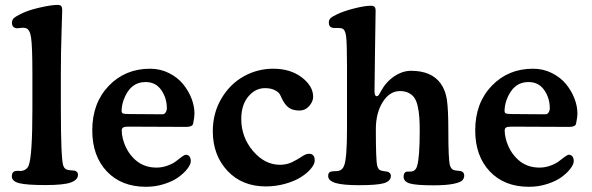

<svg xmlns="http://www.w3.org/2000/svg" viewBox="-20 -732 2365 767"><path d="M109.4 -295.4V-437.5Q109.4 -546.4 104.2 -581.5Q99.1 -616.7 81.5 -620.1Q72.8 -622.1 61.3 -620.4Q49.8 -618.7 46.4 -619.1Q27.8 -621.6 27.8 -640.6Q27.8 -652.3 34.7 -658.9Q41.5 -665.5 60.1 -674.8Q87.9 -689.9 136.2 -701.2Q184.6 -712.4 210 -712.4Q220.2 -712.4 224.4 -707.8Q228.5 -703.1 228.5 -690.9Q228.5 -680.2 225.8 -600.8Q223.1 -521.5 223.1 -438.5V-301.8Q223.1 -96.7 232.9 -69.8Q237.8 -55.2 253.4 -52.7Q259.3 -51.8 266.8 -51.3Q274.4 -50.8 278.3 -50.3Q291.5 -46.4 291.5 -33.7Q291.5 -13.7 263.4 -3.2Q235.4 7.3 161.6 7.3Q86.4 7.3 56.9 -0.2Q27.3 -7.8 27.3 -27.3Q27.3 -46.4 42.5 -48.8Q46.9 -49.8 55.9 -49.3Q64.9 -48.8 68.8 -49.8Q76.2 -50.8 83.7 -56.4Q91.3 -62 94.7 -71.3Q109.4 -109.9 109.4 -295.4Z M579.6 -457.5Q620.1 -457.5 654.8 -440.2Q689.5 -422.9 711.2 -396.2Q732.9 -369.6 744.9 -338.9Q756.8 -308.1 756.8 -279.3Q756.8 -262.7 751.5 -237.8Q748.5 -225.1 724.1 -225.1L492.2 -226.1Q478 -226.1 472.2 -222.7Q466.3 -219.2 466.3 -210.9Q466.3 -195.3 470.7 -177.7Q483.9 -127 519 -94.7Q554.2 -62.5 605 -62.5Q628.4 -62.5 649.9 -70.6Q671.4 -78.6 683.3 -88.1Q695.3 -97.7 706.3 -105.7Q717.3 -113.8 722.7 -113.8Q731.4 -113.8 736.8 -107.2Q742.2 -100.6 742.2 -88.4Q742.2 -75.7 729 -58.3Q715.8 -41 693.6 -24.7Q671.4 -8.3 636.5 2.9Q601.6 14.2 563.5 14.2Q464.8 14.2 406.7 -47.4Q348.6 -108.9 348.6 -211.4Q348.6 -320.3 414.3 -388.9Q480 -457.5 579.6 -457.5ZM628.4 -275.4Q637.2 -275.4 641.8 -283Q646.5 -290.5 646.5 -299.3Q646.5 -340.8 624 -372.6Q601.6 -404.3 561.5 -404.3Q499 -404.3 473.1 -330.6Q465.8 -308.6 465.8 -288.6Q465.8 -280.3 472.9 -278.3Q480 -276.4 498 -276.4Z M1071.8 -457.5Q1140.1 -457.5 1185.5 -422.9Q1231 -388.2 1231 -345.2Q1231 -326.7 1215.3 -308.6Q1199.7 -290.5 1175.8 -290.5Q1149.4 -290.5 1133.5 -302Q1117.7 -313.5 1106 -338.4Q1101.1 -350.1 1096.4 -357.4Q1091.8 -364.7 1076.7 -372.3Q1061.5 -379.9 1038.6 -379.9Q1000 -379.9 971.9 -346.4Q943.8 -313 943.8 -256.8Q943.8 -184.1 990.7 -128.9Q1037.6 -73.7 1098.6 -73.7Q1125.5 -73.7 1147.7 -84.7Q1169.9 -95.7 1186 -106.7Q1202.1 -117.7 1213.9 -117.7Q1237.3 -117.7 1237.3 -91.3Q1237.3 -76.7 1222.4 -58.6Q1207.5 -40.5 1182.6 -24.7Q1157.7 -8.8 1120.1 2Q1082.5 12.7 1042 12.7Q946.8 12.7 888.4 -49.8Q830.1 -112.3 830.1 -208Q830.1 -279.8 864 -337.6Q897.9 -395.5 952.9 -426.5Q1007.8 -457.5 1071.8 -457.5Z M1366.2 -216.3V-468.3Q1366.2 -560.5 1362.5 -587.9Q1358.9 -615.2 1345.2 -618.7Q1336.9 -620.6 1325.7 -620.1Q1314.5 -619.6 1309.6 -620.6Q1293.5 -624 1293.5 -641.6Q1293.5 -652.3 1300 -658.9Q1306.6 -665.5 1326.2 -674.8Q1352.5 -687.5 1394.5 -698.2Q1436.5 -709 1461.9 -709Q1472.2 -709 1476.3 -704.6Q1480.5 -700.2 1480.5 -689Q1480.5 -681.6 1478.3 -542.7Q1476.1 -403.8 1476.1 -368.2Q1476.1 -347.7 1484.9 -347.7Q1486.8 -347.7 1488.5 -348.4Q1490.2 -349.1 1492.2 -351.6Q1494.1 -354 1495.1 -355.5Q1496.1 -356.9 1498.5 -361.6Q1501 -366.2 1502.4 -368.7Q1522 -404.8 1554.9 -427Q1587.9 -449.2 1622.1 -449.2Q1703.1 -449.2 1739.7 -399.4Q1759.8 -372.1 1765.4 -332.8Q1771 -293.5 1771 -210.9Q1771 -93.8 1777.3 -72.3Q1781.7 -55.2 1795.4 -51.8Q1801.8 -50.3 1809.6 -49.8Q1817.4 -49.3 1820.3 -48.8Q1834.5 -44.9 1834.5 -30.8Q1834.5 -19 1826.2 -11Q1817.9 -2.9 1789.6 2.7Q1761.2 8.3 1711.9 8.3Q1642.6 8.3 1617.4 1Q1592.3 -6.3 1592.3 -26.4Q1592.3 -43.5 1604.5 -46.4Q1607.4 -46.9 1616.2 -46.6Q1625 -46.4 1627.9 -47.9Q1641.1 -51.3 1646 -67.9Q1656.7 -101.1 1656.7 -210.4Q1656.7 -242.2 1655 -264.4Q1653.3 -286.6 1648.7 -307.6Q1644 -328.6 1635.5 -341.1Q1627 -353.5 1612.5 -360.8Q1598.1 -368.2 1578.1 -368.2Q1536.6 -368.2 1509 -324.5Q1481.4 -280.8 1481.4 -215.3Q1481.4 -91.8 1486.8 -70.3Q1490.7 -52.2 1505.4 -49.8Q1511.2 -48.3 1518.3 -47.6Q1525.4 -46.9 1529.3 -45.9Q1533.7 -44.4 1537.6 -40Q1541.5 -35.6 1541.5 -29.8Q1541.5 -8.8 1514.9 -0.5Q1488.3 7.8 1414.6 7.8Q1348.6 7.8 1319.8 -1.2Q1291 -10.3 1291 -28.8Q1291 -44.4 1302.2 -46.4Q1306.6 -47.9 1317.1 -48.1Q1327.6 -48.3 1332 -49.3Q1348.6 -52.7 1355 -71.3Q1366.2 -101.1 1366.2 -216.3Z M2109.4 -457.5Q2149.9 -457.5 2184.6 -440.2Q2219.2 -422.9 2241 -396.2Q2262.7 -369.6 2274.7 -338.9Q2286.6 -308.1 2286.6 -279.3Q2286.6 -262.7 2281.2 -237.8Q2278.3 -225.1 2253.9 -225.1L2022 -226.1Q2007.8 -226.1 2002 -222.7Q1996.1 -219.2 1996.1 -210.9Q1996.1 -195.3 2000.5 -177.7Q2013.7 -127 2048.8 -94.7Q2084 -62.5 2134.8 -62.5Q2158.2 -62.5 2179.7 -70.6Q2201.2 -78.6 2213.1 -88.1Q2225.1 -97.7 2236.1 -105.7Q2247.1 -113.8 2252.4 -113.8Q2261.2 -113.8 2266.6 -107.2Q2272 -100.6 2272 -88.4Q2272 -75.7 2258.8 -58.3Q2245.6 -41 2223.4 -24.7Q2201.2 -8.3 2166.3 2.9Q2131.3 14.2 2093.3 14.2Q1994.6 14.2 1936.5 -47.4Q1878.4 -108.9 1878.4 -211.4Q1878.4 -320.3 1944.1 -388.9Q2009.8 -457.5 2109.4 -457.5ZM2158.2 -275.4Q2167 -275.4 2171.6 -283Q2176.3 -290.5 2176.3 -299.3Q2176.3 -340.8 2153.8 -372.6Q2131.3 -404.3 2091.3 -404.3Q2028.8 -404.3 2002.9 -330.6Q1995.6 -308.6 1995.6 -288.6Q1995.6 -280.3 2002.7 -278.3Q2009.8 -276.4 2027.8 -276.4Z"/></svg>

Font: Cooper* SemiBold
Style: Regular
Weight: 600
Designer: Owen Earl
Foundry: indestructible type*
Version: Version 0.001